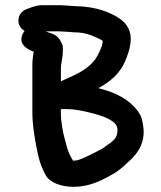

<svg xmlns="http://www.w3.org/2000/svg" viewBox="-20 -743 623 741"><path d="M65.8 -608.5C49.8 -565.8 96 -548.7 110 -543.8C108.6 -531.6 104.9 -514.3 104.9 -493.6V-309.1C104.9 -263 112.7 -218.7 119.3 -181.9L126.4 -147.9C133.3 -115 142.7 -92.3 156.5 -66.6C171.2 -39.3 215 -22 262.8 -22C332.6 -22 382.7 -52.2 425.5 -76.9C447.5 -91 463.2 -107.8 480.1 -122.7C511.6 -150.2 542.5 -195.3 532.6 -256.2C529.5 -275.1 529.2 -290.4 512.6 -313.1C479.3 -358.8 428.7 -385.3 359.5 -402.9C405.9 -427.1 443.6 -461.3 462.2 -505.2C470.8 -525.6 479.8 -547.6 483.7 -577.1C489.3 -619.2 471.9 -650.2 442.9 -670.5C409.6 -693.9 351.3 -717.7 276.9 -719C259.5 -719.3 229.5 -723 208.7 -723H142.9C119.2 -723 99.7 -713.8 84.2 -708.4C41.8 -693.9 41.5 -641.1 75 -623.5C71.1 -619 67.7 -613.7 65.8 -608.5ZM270.4 -618H271.6C302.8 -618 332.2 -608.2 353.1 -597.8C374.3 -587.3 377.7 -587.1 376.4 -580.6C373.3 -561.3 365.5 -546.1 355.8 -527.6C338.2 -493.8 300.9 -467.3 254.1 -447C238.9 -440.5 228.7 -435.4 215 -428.9V-477C215 -499.2 222.6 -519.3 222.6 -548V-557C222.6 -565 221.2 -571.5 215.5 -580.6C211.1 -592.3 198.6 -608.5 176.2 -614.6C169 -616.7 163.2 -619.2 157 -622H207.5C222.2 -622 249.9 -619.2 270.4 -618ZM236.4 -322C265 -322 290.9 -316.7 313.2 -311.6C343 -304.7 375.7 -296.1 396.6 -285.4C423 -270.7 436.2 -259.9 433 -233.7C430.7 -214 423.8 -205.8 407.9 -192.9L385.8 -177.3C376 -169.4 370.5 -166.8 354.8 -158.9C330.2 -146.6 302.1 -131.5 280.1 -124.8C274.9 -124.1 268.4 -123 262.8 -123C260.7 -123 260.6 -125.1 259.8 -126.9C249.6 -143.8 246.9 -149 239.5 -171.2L230.9 -202.6C222.6 -232.6 215 -271.7 215 -306.9C215 -309.2 214 -322 216.3 -322Z"/></svg>

Font: NumbBunny
Style: Bk
Weight: 400
Designer: Robert Jablonski
Foundry: Cannot Into Space Fonts
Version: Version 1.0